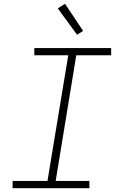

<svg xmlns="http://www.w3.org/2000/svg" viewBox="-20 -987 640 1007"><path d="M46 0V-38H229L338 -697H160V-735H563V-697H380L272 -38H449V0ZM384 -805 283 -943 321 -967 416 -825Z"/></svg>

Font: Iosevka Curly XLtExObl
Style: Regular
Weight: 200
Width: 7
Italic angle: -9°
Monospace: yes
Designer: Belleve Invis
Foundry: Belleve Invis
Version: Version 11.0.1; ttfautohint (v1.8.3)